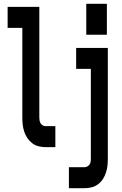

<svg xmlns="http://www.w3.org/2000/svg" viewBox="-20 -771 640 1006"><path d="M432 -589V-751H540V-589ZM219 0Q201 0 182.5 -4.5Q164 -9 149 -20.5Q134 -32 123.5 -47.5Q113 -63 107 -81Q101 -99 99 -117.5Q97 -136 97 -155V-625H20V-735H186V-155Q186 -147 187.5 -139Q189 -131 193 -124.5Q197 -118 204 -114Q211 -110 219 -110H270V0ZM341 215V105H423Q431 105 438 101Q445 97 449.5 90.5Q454 84 455 76Q456 68 456 60V-410H379V-520H545V60Q545 79 543 97.5Q541 116 535 134Q529 152 519 167.5Q509 183 493.5 194.5Q478 206 460 210.5Q442 215 423 215Z"/></svg>

Font: Iosevka SS04 XBd Ex
Style: Regular
Weight: 800
Width: 7
Monospace: yes
Designer: Belleve Invis
Foundry: Belleve Invis
Version: Version 19.0.0; ttfautohint (v1.8.4)